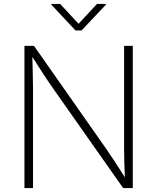

<svg xmlns="http://www.w3.org/2000/svg" viewBox="-20 -962 804 982"><path d="M105 0V-727.5H153.8L522.5 -201.7Q543.5 -171.4 568.1 -134Q592.8 -96.7 618.7 -55.2Q616.7 -97.2 615.7 -136Q614.7 -174.8 614.7 -208V-727.5H659.2V0H609.9L252.9 -507.8Q227.5 -543.9 202.4 -582.3Q177.2 -620.6 145.5 -670.9Q146.5 -622.1 147.7 -581.1Q148.9 -540 148.9 -508.3V0ZM287.6 -941.9 381.8 -840.3 476.1 -941.9H522V-938.5L397 -806.2H366.2L242.2 -938.5V-941.9Z"/></svg>

Font: Inter Extra Light
Style: Regular
Weight: 200
Designer: Rasmus Andersson
Foundry: rsms
Version: Version 4.000;git-3c8e0fc